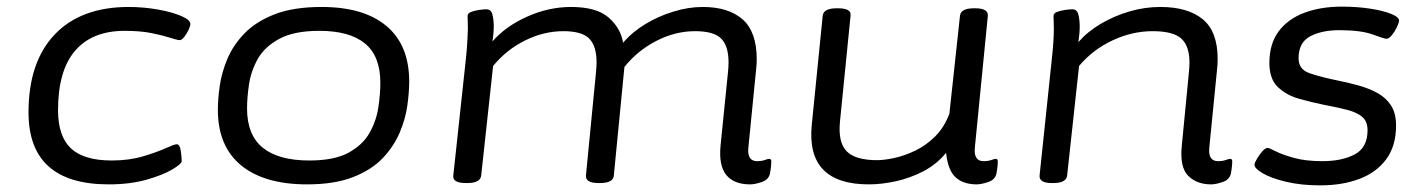

<svg xmlns="http://www.w3.org/2000/svg" viewBox="-20 -550 4291 579"><path d="M308 6Q66 6 66 -211Q66 -363 145 -446Q224 -529 368 -529Q412 -529 455 -521.5Q498 -514 526 -502Q554 -490 554 -478Q554 -471 548.5 -459.5Q543 -448 535.5 -438.5Q528 -429 522 -429Q515 -429 493.5 -436Q472 -443 438 -450Q404 -457 356 -457Q258 -457 206.5 -397Q155 -337 155 -218Q155 -139 194 -102.5Q233 -66 317 -66Q369 -66 411 -78.5Q453 -91 479.5 -103Q506 -115 513 -115Q522 -115 525 -96Q528 -77 528 -64Q528 -56 499.5 -39Q471 -22 421.5 -8Q372 6 308 6Z M906 6Q777 6 707 -51.5Q637 -109 637 -219Q637 -250 642.5 -290Q648 -330 665.5 -372Q683 -414 717.5 -449.5Q752 -485 808.5 -507Q865 -529 950 -529Q1077 -529 1145.5 -471.5Q1214 -414 1214 -304Q1214 -273 1208.5 -232.5Q1203 -192 1185.5 -150.5Q1168 -109 1134.5 -73.5Q1101 -38 1045 -16Q989 6 906 6ZM913 -66Q988 -66 1031 -89.5Q1074 -113 1094.5 -149.5Q1115 -186 1121 -226.5Q1127 -267 1127 -300Q1127 -381 1080.5 -419Q1034 -457 943 -457Q867 -457 822.5 -433Q778 -409 757.5 -372.5Q737 -336 731 -296Q725 -256 725 -223Q725 -143 772.5 -104.5Q820 -66 913 -66Z M2242 6Q2193 6 2170 -22.5Q2147 -51 2153 -112L2175 -329Q2176 -338 2176.5 -346.5Q2177 -355 2177 -362Q2177 -411 2155 -433.5Q2133 -456 2076 -456Q2016 -456 1959 -426.5Q1902 -397 1863 -348L1831 -20Q1829 2 1789 2H1785Q1745 2 1747 -21L1777 -329Q1778 -338 1778.5 -346.5Q1779 -355 1779 -362Q1779 -411 1757 -433.5Q1735 -456 1679 -456Q1620 -456 1563.5 -428Q1507 -400 1467 -351L1431 -20Q1428 2 1389 2H1385Q1344 2 1347 -21L1385 -373Q1388 -400 1389.5 -429Q1391 -458 1391 -463Q1391 -477 1390.5 -486Q1390 -495 1390 -502Q1390 -510 1400.5 -514Q1411 -518 1424.5 -520Q1438 -522 1447 -522Q1461 -522 1465 -506Q1469 -490 1469 -470Q1469 -450 1465 -425Q1505 -471 1570 -500Q1635 -529 1702 -529Q1779 -529 1815.5 -497Q1852 -465 1859 -421Q1886 -453 1925.5 -477Q1965 -501 2010.5 -515Q2056 -529 2099 -529Q2177 -529 2219.5 -491.5Q2262 -454 2262 -371Q2262 -364 2261.5 -355.5Q2261 -347 2260 -339L2237 -107Q2232 -64 2263 -64Q2277 -64 2286.5 -67.5Q2296 -71 2300 -71Q2306 -71 2306 -63Q2306 -62 2305.5 -53Q2305 -44 2302 -27Q2298 -8 2277 -1Q2256 6 2242 6Z M2600 6Q2410 6 2428 -174L2461 -503Q2464 -525 2503 -525H2507Q2548 -525 2545 -503L2513 -183Q2507 -120 2533.5 -93.5Q2560 -67 2625 -67Q2646 -67 2676.5 -73.5Q2707 -80 2739.5 -95.5Q2772 -111 2799.5 -138Q2827 -165 2843 -207L2875 -503Q2878 -525 2917 -525H2921Q2960 -525 2959 -503L2920 -107Q2915 -64 2946 -64Q2960 -64 2969.5 -67.5Q2979 -71 2983 -71Q2989 -71 2989 -63Q2989 -62 2988.5 -53Q2988 -44 2985 -27Q2981 -8 2960 -1Q2939 6 2925 6Q2886 6 2862.5 -14.5Q2839 -35 2833 -89Q2804 -54 2764.5 -33.5Q2725 -13 2682 -3.5Q2639 6 2600 6Z M3632 6Q3589 6 3563 -20Q3537 -46 3544 -112L3565 -329Q3566 -338 3566.5 -346.5Q3567 -355 3567 -362Q3567 -411 3542.5 -433.5Q3518 -456 3456 -456Q3394 -456 3334.5 -428Q3275 -400 3234 -351L3198 -20Q3195 2 3156 2H3152Q3113 2 3115 -21L3152 -373Q3158 -427 3158 -463Q3158 -477 3157.5 -486Q3157 -495 3157 -502Q3157 -510 3167.5 -514Q3178 -518 3191.5 -520Q3205 -522 3214 -522Q3228 -522 3232 -506Q3236 -490 3236 -470Q3236 -450 3232 -423Q3260 -455 3300 -478.5Q3340 -502 3386 -515.5Q3432 -529 3479 -529Q3562 -529 3607 -492Q3652 -455 3652 -372Q3652 -364 3651.5 -355.5Q3651 -347 3650 -339L3627 -107Q3622 -64 3653 -64Q3667 -64 3676.5 -67.5Q3686 -71 3690 -71Q3696 -71 3696 -63Q3696 -62 3695.5 -53Q3695 -44 3692 -27Q3688 -8 3667 -1Q3646 6 3632 6Z M3961 9Q3903 9 3857.5 -2Q3812 -13 3787 -28Q3762 -43 3763 -54Q3764 -60 3771 -72Q3778 -84 3787 -94Q3796 -104 3803 -104Q3807 -104 3826.5 -94Q3846 -84 3881.5 -74Q3917 -64 3968 -64Q4027 -64 4065.5 -84.5Q4104 -105 4104 -157Q4104 -184 4088 -197.5Q4072 -211 4043.5 -218.5Q4015 -226 3977 -233Q3937 -241 3898 -252Q3859 -263 3833.5 -287.5Q3808 -312 3808 -360Q3808 -418 3836 -455.5Q3864 -493 3913.5 -511.5Q3963 -530 4026 -530Q4072 -530 4111.5 -524Q4151 -518 4175.5 -508Q4200 -498 4199 -487Q4198 -479 4191.5 -466Q4185 -453 4176.5 -443Q4168 -433 4161 -433Q4155 -433 4119.5 -446Q4084 -459 4019 -459Q3966 -459 3931 -440.5Q3896 -422 3896 -374Q3896 -341 3928.5 -329.5Q3961 -318 4015 -307Q4045 -301 4076 -292.5Q4107 -284 4133 -270Q4159 -256 4174.5 -232.5Q4190 -209 4190 -171Q4190 -110 4160.5 -70Q4131 -30 4079.5 -10.5Q4028 9 3961 9Z"/></svg>

Font: Asap Expanded Expanded Regular
Style: Italic
Weight: 400
Width: 7
Italic angle: -6°
Designer: Pablo Cosgaya
Foundry: Omnibus-Type
Version: Version 3.001; ttfautohint (v1.8.4.7-5d5b)